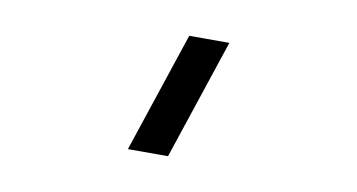

<svg xmlns="http://www.w3.org/2000/svg" viewBox="-48 -857 1096 589"><g transform="rotate(10 500.0 -562.5)"><path d="M500 -375H375L500 -750H625Z"/></g></svg>

Font: Xanmono
Style: Regular
Weight: 400
Designer: GGBotNet
Foundry: GGBotNet
Version: 1.00